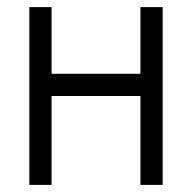

<svg xmlns="http://www.w3.org/2000/svg" viewBox="-20 -520 540 540"><path d="M125 -312.5H375V-500H437.5V0H375V-250H125V0H62.5V-500H125Z"/></svg>

Font: 寒蝉点阵体 16px
Style: Regular
Weight: 400
Designer: Designed by Warren2060
Foundry: ChillType
Version: Version 1.000